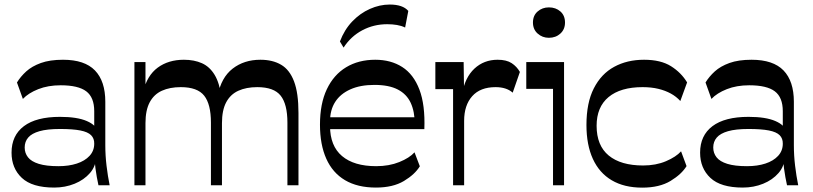

<svg xmlns="http://www.w3.org/2000/svg" viewBox="-20 -828 3632 858"><path d="M420 0Q412.1 -35 406.6 -75.3Q401.1 -115.6 401.1 -153.7V-331Q401.1 -393.1 365.3 -420Q329.6 -446.9 251.3 -446.9Q194.7 -446.9 150.8 -429.5Q106.9 -412.1 82.2 -385.9L55.8 -459.4Q71.9 -485.8 97.2 -508.9Q122.6 -532 162.7 -546.5Q202.8 -561 261.6 -561Q358.2 -561 404.4 -513.2Q450.6 -465.3 450.6 -373.2V-179Q450.6 -133.2 456.1 -87.3Q461.6 -41.4 470 0ZM222.2 10.2Q123.7 10.2 77.6 -33.1Q31.6 -76.3 31.6 -145.8Q31.6 -222.6 86.8 -264.2Q142 -305.8 248 -305.8Q325 -305.8 367.9 -287.1Q410.8 -268.4 413.9 -242L409.8 -127.1Q408.8 -85.7 382.1 -54.8Q355.4 -24 313.3 -6.9Q271.2 10.2 222.2 10.2ZM241.1 -85.4Q287.6 -85.4 323.3 -97.1Q359.1 -108.7 380.1 -131.4Q401.1 -154.1 401.1 -185.9Q401.6 -209.2 387.1 -223.8Q372.6 -238.4 338.9 -245Q305.3 -251.6 247.8 -251.6Q191 -251.6 156.4 -241.7Q121.8 -231.8 106.1 -213.4Q90.3 -195 90.3 -168.8Q90.3 -144 105.1 -125.1Q119.8 -106.2 153.2 -95.8Q186.7 -85.4 241.1 -85.4Z M580.7 0V-550.5H630.1V-406.4L620.2 -419.1Q637.1 -490.5 684.8 -525.8Q732.6 -561 801.8 -561Q847.8 -561 882.4 -545.5Q917.1 -530 939.3 -493.2Q961.5 -456.4 969.1 -393.9L952.8 -400.6Q968.4 -481.5 1019.6 -521.3Q1070.8 -561 1143.6 -561Q1198.4 -561 1236.3 -538.6Q1274.3 -516.3 1294 -464.3Q1313.8 -412.3 1313.8 -323.4V0H1264.4V-280.2Q1264.4 -362.3 1234.2 -400.5Q1204.1 -438.6 1129.7 -438.6Q1080.7 -438.6 1045.2 -422.5Q1009.7 -406.4 990.8 -370.9Q971.9 -335.4 971.9 -277.7V0H922.6V-280.2Q922.6 -362.3 892.4 -400.5Q862.2 -438.6 787.9 -438.6Q738.9 -438.6 703.4 -422.5Q667.9 -406.4 649 -370.9Q630.1 -335.4 630.1 -277.7V0Z M1659.9 10.2Q1577.8 10.2 1522 -22.7Q1466.2 -55.7 1438.1 -118.7Q1409.9 -181.7 1409.9 -271Q1409.9 -364.6 1440.5 -429.2Q1471.1 -493.8 1526.7 -527.4Q1582.2 -561 1656.8 -561Q1726.7 -561 1777.4 -528.6Q1828.2 -496.1 1854.3 -427.6Q1880.4 -359.1 1876.3 -250.8H1449.1V-304.1H1854.3L1833.4 -273.9Q1833.4 -329.2 1815.4 -368.3Q1797.4 -407.3 1757.8 -427.9Q1718.1 -448.6 1653.2 -448.6Q1590 -448.6 1545.6 -428.6Q1501.1 -408.7 1478 -372.7Q1454.9 -336.7 1454.9 -286.6V-264.6Q1454.9 -176 1508.4 -130.7Q1562 -85.4 1660.9 -85.4Q1718.8 -85.4 1764.3 -103.8Q1809.9 -122.2 1832.4 -147.3L1856.1 -84.9Q1834.1 -48.7 1785.1 -19.2Q1736.1 10.2 1659.9 10.2ZM1515.4 -615.3 1499 -642.6Q1518.8 -695 1553.8 -731.8Q1588.9 -768.6 1632.8 -788.1Q1676.7 -807.7 1721.8 -807.7Q1780 -807.7 1804.6 -779.2L1790.4 -705Q1773.6 -713.1 1753.7 -716.4Q1733.9 -719.8 1710.1 -719.8Q1650 -719.8 1598.8 -692.6Q1547.7 -665.4 1515.4 -615.3Z M2054.1 -288V0H2004.7V-429.8H1925.5V-550.5H2051.9L2054.1 -397.8L2044.9 -407.5Q2057.4 -481.5 2100 -521.3Q2142.6 -561 2203.9 -561Q2243.4 -561 2266.5 -545.8Q2289.6 -530.6 2303.3 -506.5L2271.1 -413.9Q2243.3 -438.6 2194.5 -438.6Q2126.2 -438.6 2090.2 -398.2Q2054.1 -357.7 2054.1 -288Z M2432.8 -659.1Q2403.6 -659.1 2382.6 -678Q2361.6 -696.8 2361.6 -727.4Q2361.6 -758.6 2382.6 -776.8Q2403.5 -795 2432.9 -795Q2463.6 -795 2484.3 -776.8Q2504.9 -758.6 2504.9 -727.4Q2504.9 -696.8 2484.2 -678Q2463.5 -659.1 2432.8 -659.1ZM2451.3 0V-430.9H2331.8V-550.5H2500.6V0Z M2850 10.5Q2769.4 10.5 2713.7 -22.4Q2658.1 -55.2 2629.4 -117.9Q2600.7 -180.6 2600.7 -269.4Q2600.7 -368.7 2633.7 -433.3Q2666.6 -497.9 2724.6 -529.4Q2782.5 -561 2858.2 -561Q2932.7 -561 2978.5 -532.2Q3024.3 -503.4 3050.5 -459.7L3020.2 -376.6Q3002.4 -396.4 2977.8 -409.9Q2953.3 -423.4 2922 -431Q2890.7 -438.6 2851.6 -438.6Q2752.9 -438.6 2699.5 -394.2Q2646.1 -349.8 2646.1 -265.9Q2646.1 -177.6 2700.2 -133Q2754.2 -88.5 2853.8 -88.5Q2911.3 -88.5 2956.2 -107.7Q3001.2 -126.9 3023.5 -151.8L3048 -85.7Q3026 -49.5 2976.6 -19.5Q2927.1 10.5 2850 10.5Z M3497 0Q3489.1 -35 3483.6 -75.3Q3478.1 -115.6 3478.1 -153.7V-331Q3478.1 -393.1 3442.3 -420Q3406.6 -446.9 3328.3 -446.9Q3271.7 -446.9 3227.8 -429.5Q3183.9 -412.1 3159.2 -385.9L3132.8 -459.4Q3148.9 -485.8 3174.2 -508.9Q3199.6 -532 3239.7 -546.5Q3279.8 -561 3338.6 -561Q3435.2 -561 3481.4 -513.2Q3527.6 -465.3 3527.6 -373.2V-179Q3527.6 -133.2 3533.1 -87.3Q3538.6 -41.4 3547 0ZM3299.2 10.2Q3200.7 10.2 3154.6 -33.1Q3108.6 -76.3 3108.6 -145.8Q3108.6 -222.6 3163.8 -264.2Q3219 -305.8 3325 -305.8Q3402 -305.8 3444.9 -287.1Q3487.8 -268.4 3490.9 -242L3486.8 -127.1Q3485.8 -85.7 3459.1 -54.8Q3432.4 -24 3390.3 -6.9Q3348.2 10.2 3299.2 10.2ZM3318.1 -85.4Q3364.6 -85.4 3400.3 -97.1Q3436.1 -108.7 3457.1 -131.4Q3478.1 -154.1 3478.1 -185.9Q3478.6 -209.2 3464.1 -223.8Q3449.6 -238.4 3415.9 -245Q3382.3 -251.6 3324.8 -251.6Q3268 -251.6 3233.4 -241.7Q3198.8 -231.8 3183.1 -213.4Q3167.3 -195 3167.3 -168.8Q3167.3 -144 3182.1 -125.1Q3196.8 -106.2 3230.2 -95.8Q3263.7 -85.4 3318.1 -85.4Z"/></svg>

Font: Savate ExtraLight
Style: Regular
Weight: 200
Designer: Max Esnée
Foundry: Plomb Type
Version: Version 2.000